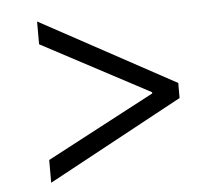

<svg xmlns="http://www.w3.org/2000/svg" viewBox="-43 -650 704 607"><g transform="rotate(-5 309.0 -346.0)"><path d="M95.7 -89.8V-162.1L438.5 -343.3V-347.2L95.7 -529.3V-601.6L523.4 -369.1V-321.3Z"/></g></svg>

Font: Pretendard GOV Light
Style: Regular
Weight: 300
Designer: Base glyphs from Inter by Rasmus Andersson; Hangeul glyphs from Noto Sans CJK(Source Han Sans) by Jang Soo-young and Kan
Foundry: Kil Hyung-jin
Version: Version 1.309